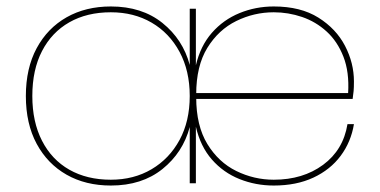

<svg xmlns="http://www.w3.org/2000/svg" viewBox="-20 -567 1175 594"><path d="M577 -261V-279H1057Q1061 -344 1042.5 -391.5Q1024 -439 990.5 -469.5Q957 -500 914.5 -514.5Q872 -529 827 -529Q766 -529 711 -502Q656 -475 621.5 -419Q587 -363 587 -275V-266Q587 -178 621.5 -121.5Q656 -65 711 -38Q766 -11 827 -11Q917 -11 979.5 -57Q1042 -103 1055 -183H1075Q1066 -128 1034 -85Q1002 -42 949.5 -17.5Q897 7 827 7Q771 7 721 -13Q671 -33 635.5 -73.5Q600 -114 586 -175V0H567V-174Q546 -95 482.5 -44Q419 7 323 7Q245 7 186 -26.5Q127 -60 93.5 -122Q60 -184 60 -270Q60 -356 93.5 -418Q127 -480 186 -513.5Q245 -547 323 -547Q419 -547 482.5 -496Q546 -445 567 -366V-540H586V-365Q600 -425 635.5 -465.5Q671 -506 721 -526.5Q771 -547 827 -547Q910 -547 965 -512.5Q1020 -478 1047.5 -425Q1075 -372 1075 -315Q1075 -296 1074 -285.5Q1073 -275 1071 -261ZM80 -270Q80 -190 110 -131.5Q140 -73 194.5 -42Q249 -11 323 -11Q394 -11 449 -43.5Q504 -76 535.5 -134Q567 -192 567 -270Q567 -348 535.5 -406.5Q504 -465 449 -497Q394 -529 323 -529Q249 -529 194.5 -498Q140 -467 110 -409Q80 -351 80 -270Z"/></svg>

Font: Poppins Variable
Style: Regular
Weight: 100
Designer: Jonny Pinhorn
Foundry: Indian Type Foundry
Version: Version 6.000